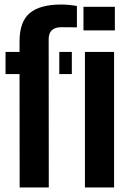

<svg xmlns="http://www.w3.org/2000/svg" viewBox="-20 -830 567 850"><path d="M4.5 -502V-600H66.5V-646.5Q66.5 -734 111.8 -772Q157 -810 251 -810Q267 -810 285.5 -808.2Q304 -806.5 320.5 -803.5V-709Q285 -709.5 251.5 -709.5Q195.5 -709.5 195.5 -656.5L196 0H67L66.5 -502ZM242.5 -502V-600H298V-502ZM349.5 -695.5V-800H488.5V-695.5ZM356 0V-600H485V0Z"/></svg>

Font: Big Shoulders Stencil Display ExtraBold
Style: Regular
Weight: 800
Designer: Patric King
Foundry: XO Type Co
Version: Version 1.000